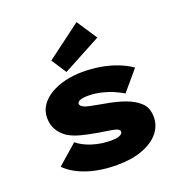

<svg xmlns="http://www.w3.org/2000/svg" viewBox="-146 -942 1006 1074"><g transform="rotate(-20 357.0 -404.5)"><path d="M371 10Q269 10 191 -16.5Q113 -43 68 -89L186 -192Q219 -164 272.5 -147Q326 -130 386 -130Q400 -130 412.5 -131.5Q425 -133 434 -137Q443 -141 448 -146Q453 -151 453 -158Q453 -170 435 -177Q420 -182 390.5 -186.5Q361 -191 330 -196Q272 -206 229 -217.5Q186 -229 155 -249Q125 -271 107.5 -300.5Q90 -330 90 -371Q90 -413 112.5 -445.5Q135 -478 173.5 -500.5Q212 -523 261 -534.5Q310 -546 363 -546Q418 -546 468.5 -537.5Q519 -529 565.5 -511.5Q612 -494 649 -468L549 -350Q527 -364 495 -378Q463 -392 425 -401Q387 -410 347 -410Q332 -410 321 -408.5Q310 -407 301 -404Q292 -401 287.5 -396Q283 -391 283 -385Q283 -380 287 -374.5Q291 -369 299 -365Q312 -357 341 -351.5Q370 -346 412 -338Q490 -325 539 -306.5Q588 -288 614 -264Q636 -246 644.5 -223Q653 -200 653 -173Q653 -120 618.5 -78.5Q584 -37 520 -13.5Q456 10 371 10ZM280 -576 222 -665 428 -819 508 -698Z"/></g></svg>

Font: Lexend Giga Black
Style: Regular
Weight: 900
Designer: Bonnie Shaver-Troup, Thomas Jockin
Foundry: Lexend
Version: Version 1.007